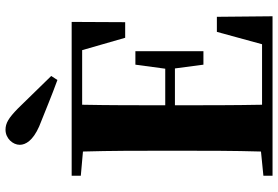

<svg xmlns="http://www.w3.org/2000/svg" viewBox="-180 -854 1033 714"><g transform="rotate(-90 337.0 -496.5)"><path d="M412 -823 291 -947C256 -981 237 -993 212 -993C180 -993 156 -966 156 -940C156 -918 172 -891 224 -868C282 -845 339 -821 397 -800ZM632 -207H576L530 -39H305C303 -143 303 -249 303 -360V-363H440L454 -257H504V-510H454L439 -399H303C303 -505 303 -608 305 -708H508L554 -548H612L613 -747H41V-713L131 -705C134 -602 134 -499 134 -395V-351C134 -247 134 -144 131 -43L41 -34V0H634Z"/></g></svg>

Font: Noto Serif KR Black
Style: Regular
Weight: 900
Version: Version 1.001;PS 1.001;hotconv 16.6.54;makeotf.lib2.5.65590